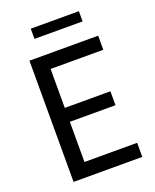

<svg xmlns="http://www.w3.org/2000/svg" viewBox="-155 -935 828 1024"><g transform="rotate(-20 259.5 -423.0)"><path d="M82 0V-688H472V-608H173V-387H432V-308H173V-80H472V0ZM147 -788V-846H420V-788Z"/></g></svg>

Font: Saira Semi Condensed
Style: Regular
Weight: 400
Width: 4
Designer: Hector Gatti with collaboration of the Omnibus-Type team
Foundry: Omnibus-Type
Version: Version 1.001; ttfautohint (v1.8)